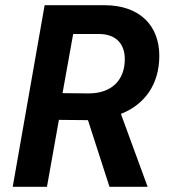

<svg xmlns="http://www.w3.org/2000/svg" viewBox="-20 -720 654 740"><path d="M29 0H161L207 -258L311 -257H319L402 0H549L446 -281C535 -316 594 -392 594 -505C594 -621 519 -700 382 -700H152ZM221 -361 262 -589H361C426 -589 461 -552 461 -492C461 -410 409 -360 322 -360Z"/></svg>

Font: Fixel Text 20240404 SemiBold
Style: Italic
Weight: 600
Width: 4
Italic angle: -10°
Designer: AlfaBravo + MacPaw
Foundry: Kyrylo Tkachov, Marchela Mozhyna, Serhii Makarenko, Maria Weinstein, Zakhar Kryvoshyya
Version: Version 1.211;Glyphs 3.2 (3225)